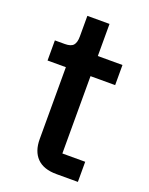

<svg xmlns="http://www.w3.org/2000/svg" viewBox="-128 -730 621 798"><g transform="rotate(20 182.5 -331.0)"><path d="M222 0Q165 0 136 -29.5Q107 -59 107 -113V-431H26V-520H70Q97 -520 107.5 -532Q118 -544 118 -571V-662H216V-520H325V-431H216V-89H317V0Z"/></g></svg>

Font: IBM Plex Sans Hebrew Medium
Style: Regular
Weight: 500
Designer: Mike Abbink, Paul van der Laan, Pieter van Rosmalen, Yanek Iontef
Foundry: Bold Monday
Version: Version 1.2